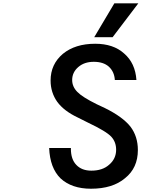

<svg xmlns="http://www.w3.org/2000/svg" viewBox="-20 -1153 905 1173"><path d="M681.6 -664.1H813.5Q806.6 -767.6 738.3 -826.2Q672.9 -885.7 561.5 -885.7Q439.5 -885.7 364.3 -824.2Q289.1 -760.7 289.1 -661.1Q289.1 -587.9 330.1 -530.3Q371.1 -474.6 456.1 -434.6L516.6 -404.3Q629.9 -350.6 660.2 -317.4Q689.5 -285.2 689.5 -238.3Q689.5 -182.6 646.5 -146.5Q606.4 -110.4 538.1 -110.4Q479.5 -110.4 446.3 -145.5Q413.1 -179.7 413.1 -244.1V-249H280.3Q285.2 -127 349.6 -63.5Q418 0 536.1 0Q668 0 744.1 -64.5Q822.3 -127 822.3 -236.3Q822.3 -319.3 777.3 -378.9Q729.5 -439.5 620.1 -493.2L570.3 -516.6Q483.4 -559.6 453.1 -590.8Q420.9 -623 420.9 -664.1Q420.9 -710.9 458 -743.2Q495.1 -775.4 552.7 -775.4Q611.3 -775.4 644.5 -746.1Q678.7 -714.8 681.6 -664.1ZM555.7 -925.8H668L825.2 -1132.8H678.7Z"/></svg>

Font: OCR-B
Style: Regular
Weight: 400
Version: 1.1